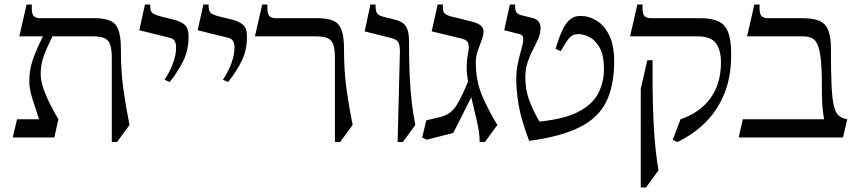

<svg xmlns="http://www.w3.org/2000/svg" viewBox="-20 -605 3749 845"><path d="M159 -278Q159 -241 180.5 -190Q202 -139 237 -80L219 0H36L55 -80H152Q138 -124 123.5 -167.5Q109 -211 109 -247Q109 -299 125 -344Q141 -389 169 -445H65L97 -585H120Q118 -545 128 -535Q138 -525 155 -525H395Q437 -525 463 -514.5Q489 -504 500.5 -475Q512 -446 512 -390Q512 -289 523.5 -209Q535 -129 550 -55L495 20H472V-348Q472 -386 465.5 -407Q459 -428 441 -436.5Q423 -445 388 -445H211Q184 -391 171.5 -355.5Q159 -320 159 -278Z M810 -444Q810 -384 786.5 -336.5Q763 -289 727 -244L704 -254Q727 -288 741 -325.5Q755 -363 755 -397Q755 -413 749 -424Q743 -435 726 -439L593 -472L618 -585H641Q640 -557 650.5 -548Q661 -539 694 -531L750 -517Q774 -511 792 -496.5Q810 -482 810 -444Z M1067 -444Q1067 -384 1043.5 -336.5Q1020 -289 984 -244L961 -254Q984 -288 998 -325.5Q1012 -363 1012 -397Q1012 -413 1006 -424Q1000 -435 983 -439L850 -472L875 -585H898Q897 -557 907.5 -548Q918 -539 951 -531L1007 -517Q1031 -511 1049 -496.5Q1067 -482 1067 -444Z M1494 -390Q1494 -289 1505.5 -209Q1517 -129 1532 -55L1477 20H1454V-348Q1454 -386 1447.5 -407Q1441 -428 1423 -436.5Q1405 -445 1370 -445H1102L1134 -585H1157Q1155 -545 1165 -535Q1175 -525 1192 -525H1377Q1419 -525 1445 -514.5Q1471 -504 1482.5 -475Q1494 -446 1494 -390Z M1780 -425Q1780 -338 1783 -273Q1786 -208 1792 -156.5Q1798 -105 1808 -55L1753 20H1730L1740 -378Q1740 -405 1733.5 -418Q1727 -431 1704 -437L1585 -467L1610 -585H1633Q1632 -557 1639.5 -547Q1647 -537 1664 -532L1720 -518Q1736 -514 1749.5 -506Q1763 -498 1771.5 -479.5Q1780 -461 1780 -425Z M1858 10 1838 0 1856 -75 1921 -91Q1965 -102 1989.5 -142Q2014 -182 2040 -247Q2037 -263 2035.5 -278.5Q2034 -294 2034 -308Q2034 -342 2039.5 -368Q2045 -394 2041.5 -411.5Q2038 -429 2012 -435L1880 -467L1906 -585H1929Q1928 -555 1936 -547Q1944 -539 1960 -534L2056 -510Q2088 -502 2099 -489.5Q2110 -477 2108 -460.5Q2106 -444 2098 -423.5Q2090 -403 2082 -379.5Q2074 -356 2074 -329Q2074 -247 2104 -179Q2134 -111 2169 -55L2114 20H2091Q2091 -22 2078.5 -73.5Q2066 -125 2054 -177L1975 -20Z M2534 -535Q2572 -535 2606 -514Q2640 -493 2661.5 -449Q2683 -405 2683 -335Q2683 -229 2648.5 -158Q2614 -87 2532 -45.5Q2450 -4 2309 15Q2273 -80 2262.5 -143.5Q2252 -207 2252 -255Q2252 -296 2260 -331Q2268 -366 2275.5 -392Q2283 -418 2283 -434.5Q2283 -451 2266 -455L2199 -472L2224 -585H2247Q2246 -557 2254 -549Q2262 -541 2278 -537L2323 -526Q2359 -517 2359 -482Q2359 -458 2349 -435Q2339 -412 2325.5 -386.5Q2312 -361 2302 -331Q2292 -301 2292 -265Q2292 -211 2308.5 -165.5Q2325 -120 2354 -70Q2465 -81 2526.5 -113.5Q2588 -146 2613 -194.5Q2638 -243 2638 -301Q2638 -362 2619 -395.5Q2600 -429 2574 -442Q2548 -455 2526 -455Q2499 -455 2484 -436Q2469 -417 2448 -380L2425 -390Q2443 -449 2459 -480Q2475 -511 2493.5 -523Q2512 -535 2534 -535Z M3059 -525Q3109 -525 3139.5 -512Q3170 -499 3184 -464.5Q3198 -430 3198 -365Q3198 -266 3167.5 -192Q3137 -118 3084 -65.5Q3031 -13 2961 20L2941 10L2975 -80Q3060 -109 3106.5 -172.5Q3153 -236 3153 -331Q3153 -384 3131 -414.5Q3109 -445 3050 -445H2753L2785 -585H2808Q2806 -545 2816 -535Q2826 -525 2843 -525ZM2829 -340H2852V-260Q2852 -151 2857.5 -47.5Q2863 56 2878 145L2823 220H2800V-215Z M3637 -390Q3637 -293 3639.5 -233Q3642 -173 3649.5 -141Q3657 -109 3671 -96.5Q3685 -84 3709 -80L3690 0H3231L3249 -80H3607Q3600 -118 3598.5 -156.5Q3597 -195 3597 -233Q3597 -305 3592 -347.5Q3587 -390 3577 -411Q3567 -432 3551 -438.5Q3535 -445 3512 -445H3268L3300 -585H3323Q3321 -545 3331 -535Q3341 -525 3358 -525H3510Q3557 -525 3585 -513.5Q3613 -502 3625 -472.5Q3637 -443 3637 -390Z"/></svg>

Font: Bona Nova SC
Style: Regular
Weight: 400
Designer: Mateusz Machalski
Foundry: Capitalics
Version: Version 4.001; ttfautohint (v1.8.4.7-5d5b)